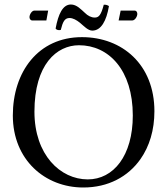

<svg xmlns="http://www.w3.org/2000/svg" viewBox="-20 -823 742 853"><path d="M666 -329C666 -536 523 -658 344 -658C150 -658 37 -504 37 -310C37 -113 180 10 350 10C461 10 549 -38 604 -116C644 -173 666 -245 666 -329ZM331 -622C463 -622 570 -512 570 -310C570 -131 484 -26 370 -26C248 -26 133 -135 133 -327C133 -537 232 -622 331 -622ZM401 -745C385 -745 370 -753 357 -766C340 -781 321 -803 295 -803C259 -803 239 -761 227 -696C232 -689 241 -688 250 -690C259 -726 267 -743 289 -743C304 -743 320 -734 335 -722C353 -707 371 -687 390 -687C429 -687 453 -730 464 -796C458 -800 450 -803 441 -802C429 -756 419 -745 401 -745ZM186 -732 194 -776H133C121 -776 111 -758 111 -747C111 -740 115 -732 124 -732ZM516 -776 507 -732H567C580 -732 590 -750 590 -761C590 -768 587 -776 577 -776Z"/></svg>

Font: Libertinus Math
Style: Regular
Weight: 400
Designer: Philipp H. Poll, Khaled Hosny
Foundry: Caleb Maclennan
Version: Version 7.050;RELEASE